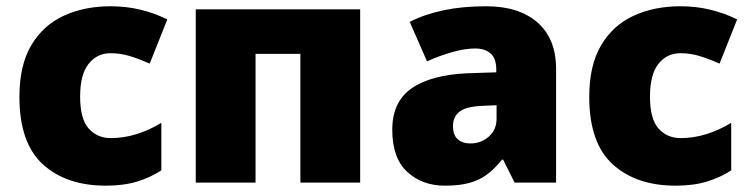

<svg xmlns="http://www.w3.org/2000/svg" viewBox="-20 -583 2398 613"><path d="M317.9 9.8Q191.9 9.8 116.9 -58.3Q42 -126.5 42 -273.9Q42 -374.5 79.8 -438.5Q117.7 -502.4 183.6 -532.7Q249.5 -563 333 -563Q383.8 -563 429.4 -551.8Q475.1 -540.5 514.2 -521L458 -379.9Q423.8 -395 394.3 -404.1Q364.7 -413.1 333 -413.1Q289.6 -413.1 262.7 -378.9Q235.8 -344.7 235.8 -274.9Q235.8 -203.1 263.2 -172.6Q290.5 -142.1 334 -142.1Q375.5 -142.1 416.7 -155Q458 -168 495.1 -190.9V-39.1Q460.9 -16.6 418 -3.4Q375 9.8 317.9 9.8Z M1129.9 -553.2V0H939V-411.1H795.9V0H605V-553.2Z M1532.2 -563Q1637.2 -563 1696.3 -511Q1755.4 -459 1755.4 -362.8V0H1623L1586.4 -73.2H1582.5Q1559.1 -43.9 1534.4 -25.6Q1509.8 -7.3 1478 1.2Q1446.3 9.8 1400.4 9.8Q1328.1 9.8 1280.3 -34.2Q1232.4 -78.1 1232.4 -168.9Q1232.4 -257.8 1293.9 -300.8Q1355.5 -343.8 1472.2 -349.1L1564.5 -352.1V-359.9Q1564.5 -397 1546.1 -412.6Q1527.8 -428.2 1497.1 -428.2Q1464.4 -428.2 1424.1 -416.7Q1383.8 -405.3 1343.3 -387.2L1288.1 -513.2Q1335.9 -537.6 1396.5 -550.3Q1457 -563 1532.2 -563ZM1565.4 -247.1 1521.5 -245.1Q1468.8 -243.2 1447.5 -226.8Q1426.3 -210.4 1426.3 -180.2Q1426.3 -151.9 1441.4 -138.4Q1456.5 -125 1481.4 -125Q1516.1 -125 1540.8 -147Q1565.4 -168.9 1565.4 -204.1Z M2137.2 9.8Q2011.2 9.8 1936.3 -58.3Q1861.3 -126.5 1861.3 -273.9Q1861.3 -374.5 1899.2 -438.5Q1937 -502.4 2002.9 -532.7Q2068.8 -563 2152.3 -563Q2203.1 -563 2248.8 -551.8Q2294.4 -540.5 2333.5 -521L2277.3 -379.9Q2243.2 -395 2213.6 -404.1Q2184.1 -413.1 2152.3 -413.1Q2108.9 -413.1 2082 -378.9Q2055.2 -344.7 2055.2 -274.9Q2055.2 -203.1 2082.5 -172.6Q2109.9 -142.1 2153.3 -142.1Q2194.8 -142.1 2236.1 -155Q2277.3 -168 2314.5 -190.9V-39.1Q2280.3 -16.6 2237.3 -3.4Q2194.3 9.8 2137.2 9.8Z"/></svg>

Font: Open Sans ExtraBold
Style: Regular
Weight: 800
Designer: Monotype Design Team
Foundry: Monotype Imaging Inc.
Version: Version 3.003; ttfautohint (v1.8.4)